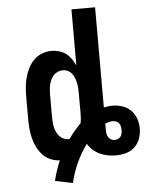

<svg xmlns="http://www.w3.org/2000/svg" viewBox="-58 -782 738 955"><g transform="rotate(-5 311.0 -304.5)"><path d="M267 126 179 108Q185 82 193.5 57Q202 32 212 8Q188 7 165.5 -2.5Q143 -12 126.5 -30Q110 -48 99.5 -69.5Q89 -91 83 -114.5Q77 -138 75 -162Q73 -186 73 -210V-320Q73 -345 75 -369Q77 -393 83.5 -417Q90 -441 101 -463Q112 -485 129.5 -502.5Q147 -520 170.5 -529Q194 -538 218 -538Q237 -538 256 -532.5Q275 -527 290 -515.5Q305 -504 316 -488Q327 -472 335 -455V-735H453V-235Q464 -237 474.5 -238.5Q485 -240 496 -240Q521 -240 545.5 -232Q570 -224 587.5 -206.5Q605 -189 613.5 -165Q622 -141 622 -116Q622 -90 613.5 -65.5Q605 -41 586.5 -23.5Q568 -6 543 1Q518 8 492 8Q472 8 451.5 4Q431 0 412.5 -8.5Q394 -17 378.5 -31Q363 -45 353 -62Q322 -20 300.5 27.5Q279 75 267 126ZM266 -93Q267 -93 267.5 -93Q268 -93 269 -93Q283 -113 298.5 -131.5Q314 -150 331 -167Q333 -178 334 -188.5Q335 -199 335 -210V-320Q335 -333 334 -345.5Q333 -358 330 -370.5Q327 -383 322.5 -394.5Q318 -406 310 -416Q302 -426 290.5 -431.5Q279 -437 266 -437Q253 -437 241 -432Q229 -427 220 -417.5Q211 -408 205.5 -396Q200 -384 197 -371.5Q194 -359 193 -346Q192 -333 192 -320V-210Q192 -197 193 -184Q194 -171 197 -158.5Q200 -146 205.5 -134Q211 -122 220 -112.5Q229 -103 241 -98Q253 -93 266 -93ZM492 -69Q501 -69 509 -72.5Q517 -76 522.5 -83Q528 -90 529.5 -98.5Q531 -107 531 -116Q531 -125 529 -134Q527 -143 521.5 -150Q516 -157 507 -160Q498 -163 489 -163Q480 -163 471 -160.5Q462 -158 453 -154Q453 -148 453 -141Q453 -134 453 -127Q453 -117 454 -107Q455 -97 460 -88.5Q465 -80 473.5 -74.5Q482 -69 492 -69Z"/></g></svg>

Font: Iosevka Curly Extended
Style: Bold
Weight: 700
Width: 7
Monospace: yes
Designer: Belleve Invis
Foundry: Belleve Invis
Version: Version 11.1.0; ttfautohint (v1.8.3)